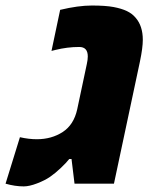

<svg xmlns="http://www.w3.org/2000/svg" viewBox="-63 -662 563 692"><path d="M153.8 -626.5Q218.8 -642.1 268.1 -642.1Q317.4 -642.1 346.2 -636.7Q375 -631.3 394.3 -622.1Q413.6 -612.8 425.8 -598.1Q451.7 -568.4 451.7 -518.6Q451.7 -489.7 441.4 -440.4L347.7 0H205.6L194.8 -88.9H186.5Q176.8 -76.2 156.5 -56.9Q136.2 -37.6 117.4 -24.7Q98.6 -11.7 70.6 -1Q42.5 9.8 22.5 9.8Q-8.8 9.8 -43 0L8.8 -167.5Q40.5 -160.2 69.8 -160.2Q123 -160.2 163.1 -186.3Q203.1 -212.4 215.3 -268.1L250 -431.6Q253.4 -446.8 253.4 -458.5Q253.4 -492.7 222.7 -492.7Q179.2 -492.7 136.2 -481.9L122.6 -478.5Z"/></svg>

Font: Open Sans Hebrew Extra Bold
Style: Italic
Weight: 800
Italic angle: -12°
Foundry: Ascender Corporation, Yanek Iontef
Version: Version 2.001;PS 002.001;hotconv 1.0.70;makeotf.lib2.5.58329